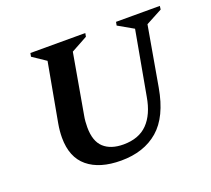

<svg xmlns="http://www.w3.org/2000/svg" viewBox="-102 -689 910 828"><g transform="rotate(-20 353.0 -275.0)"><path d="M322 10Q224 10 169.5 -35Q115 -80 115 -170Q115 -200 121 -234L170 -503L109 -544L112 -560H364L361 -544L286 -503L238 -230Q235 -215 234 -201Q233 -187 233 -175Q233 -111 265 -81.5Q297 -52 355 -52Q426 -52 466 -93Q506 -134 519 -211L572 -504L502 -544L505 -560H706L704 -544L629 -504L581 -230Q559 -104 493 -47Q427 10 322 10Z"/></g></svg>

Font: Spectral SC SemiBold
Style: Italic
Weight: 600
Italic angle: -10°
Designer: Jean-Baptiste Levee
Foundry: Production Type
Version: Version 2.001